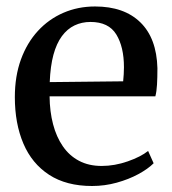

<svg xmlns="http://www.w3.org/2000/svg" viewBox="-20 -578 546 608"><path d="M271.5 11Q190 11 135.5 -24.5Q81 -60 54 -123.5Q27 -187 27 -270.5Q27 -336.5 46.2 -389.5Q65.5 -442.5 100 -480Q134.5 -517.5 180.8 -537.5Q227 -557.5 281 -557.5Q373 -557.5 424.5 -507.2Q476 -457 478.5 -362Q478.5 -332 477.2 -310.2Q476 -288.5 472 -273H137Q137.5 -225 148 -184.8Q158.5 -144.5 179 -114.8Q199.5 -85 230.2 -68.8Q261 -52.5 302 -52.5Q343 -52.5 384.5 -67Q426 -81.5 449 -100L466.5 -61Q448.5 -43 418 -26.5Q387.5 -10 349.5 0.5Q311.5 11 271.5 11ZM137.5 -318 370 -320.5Q371 -330.5 371.8 -342.8Q372.5 -355 372.5 -365Q372.5 -429.5 348.2 -469Q324 -508.5 266.5 -508.5Q239 -508.5 216 -497.5Q193 -486.5 176 -463.5Q159 -440.5 149.2 -404.5Q139.5 -368.5 137.5 -318Z"/></svg>

Font: Merriweather 48pt
Style: Regular
Weight: 400
Version: Version 2.100